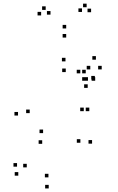

<svg xmlns="http://www.w3.org/2000/svg" viewBox="-20 -834 660 1076"><path d="M496 -29V-49H476V-29ZM550 -445V-465H530V-445ZM517.5 -499.5V-519.5H497.5V-499.5ZM486 -445V-465H466V-445ZM430.5 -34V-54H410.5V-34ZM251.5 160V140H231.5V160ZM130 104V84H110V104ZM75.5 100V80H55.5V100ZM82.5 150.5V130.5H62.5V150.5ZM253 222V202H233V222ZM449.5 -211V-231H429.5V-211ZM480.5 -211V-231H460.5V-211ZM513.5 -381.5V-401.5H493.5V-381.5ZM473 -381.5V-401.5H453V-381.5ZM221.5 -88V-108H201.5V-88ZM146.5 -200V-220H126.5V-200ZM348.5 -430V-450H328.5V-430ZM460.5 -381.5V-401.5H440.5V-381.5ZM460.5 -423V-443H440.5V-423ZM430 -423V-443H410V-423ZM471.5 -341.5V-361.5H451.5V-341.5ZM511.5 -388.5V-408.5H491.5V-388.5ZM347 -490V-510H327V-490ZM81 -186.5V-206.5H61V-186.5ZM216.5 -28V-48H196.5V-28ZM490.5 -765.5V-785.5H470.5V-765.5ZM465.5 -793.5V-813.5H445.5V-793.5ZM439.5 -767V-787H419.5V-767ZM351 -674.5V-694.5H331V-674.5ZM263 -752V-772H243V-752ZM236 -778.5V-798.5H216V-778.5ZM210.5 -747.5V-767.5H190.5V-747.5ZM351 -623.5V-643.5H331V-623.5Z"/></svg>

Font: Monaspace Radon Dots Var
Style: Regular
Weight: 400
Designer: Riley Cran and the Lettermatic Team
Version: Version 1.100 (Monaspace Radon Dots)